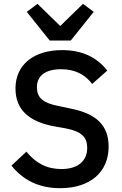

<svg xmlns="http://www.w3.org/2000/svg" viewBox="-20 -972 638 1004"><path d="M350 -760 470 -910 414 -952 295 -836 176 -952 120 -910 240 -760ZM295 12C455 12 548 -75 548 -205C548 -316 485 -378 346 -405L284 -418C209 -433 173 -458 173 -516C173 -577 219 -610 299 -610C376 -610 426 -580 462 -533L541 -603C487 -672 410 -710 305 -710C157 -710 61 -634 61 -510C61 -399 130 -336 265 -311L327 -300C408 -284 436 -253 436 -199C436 -132 390 -88 301 -88C225 -88 167 -119 118 -179L40 -106C98 -34 178 12 295 12Z"/></svg>

Font: IBM Plex Thai Looped Medium
Style: Regular
Weight: 500
Designer: Mike Abbink, Paul van der Laan, Pieter van Rosmalen, Ben Mitchell, Mark Frömberg
Foundry: Bold Monday
Version: Version 1.0